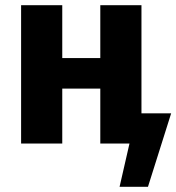

<svg xmlns="http://www.w3.org/2000/svg" viewBox="-20 -551 677 737"><path d="M523 -116H637L548 166H439L477 0H365V-211H219V0H61V-531H219V-328H365V-531H523Z"/></svg>

Font: Fira Sans
Style: Bold
Weight: 700
Designer: bBox Type GmbH & Carrois Corporate GbR & Edenspiekermann AG
Foundry: bBox Type GmbH & Carrois Corporate GbR & Edenspiekermann AG
Version: Version 4.301;PS 004.301;hotconv 1.0.88;makeotf.lib2.5.64775